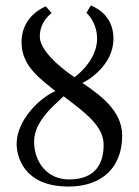

<svg xmlns="http://www.w3.org/2000/svg" viewBox="-20 -672 508 704"><path d="M336 -530C336 -451 260 -393 253 -389C253 -389 126 -471 126 -538C126 -553 128 -591 169 -624L148 -649C114 -634 59 -596 59 -517C59 -428 131 -381 183 -338C118 -309 41 -226 41 -145C41 -97 68 12 231 12C354 12 428 -58 428 -175C428 -267 345 -325 282 -368C298 -374 396 -431 396 -530C396 -604 348 -638 313 -652L297 -625C335 -588 336 -542 336 -530ZM233 -14C156 -14 105 -74 105 -154C105 -193 127 -236 173 -281L213 -319C297 -256 360 -208 360 -141C360 -77 334 -14 233 -14Z"/></svg>

Font: Libertinus Sans
Style: Regular
Weight: 400
Designer: Philipp H. Poll, Khaled Hosny
Foundry: Caleb Maclennan
Version: Version 7.050;RELEASE